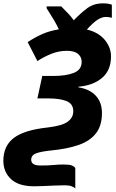

<svg xmlns="http://www.w3.org/2000/svg" viewBox="-60 -892 694 1145"><path d="M389 233Q384 225 367.5 219Q351 213 328 213Q302 213 267 214.5Q232 216 199 217.5Q166 219 144 219Q51 219 5.5 176Q-40 133 -40 67Q-40 -22 22.5 -69.5Q85 -117 226 -132Q311 -142 344 -166.5Q377 -191 377 -228Q377 -273 337 -289Q297 -305 231 -305H163L192 -439H257Q334 -439 380.5 -457.5Q427 -476 427 -523Q427 -552 405.5 -570.5Q384 -589 339 -589Q293 -589 250 -572.5Q207 -556 163 -528L105 -641Q148 -669 191.5 -688.5Q235 -708 291 -717Q279 -743 262 -772Q245 -801 218 -843V-854H305Q330 -829 347 -811Q364 -793 380 -771Q420 -813 459.5 -842.5Q499 -872 554 -872Q587 -872 607 -864V-786Q599 -788 590.5 -789.5Q582 -791 571 -791Q549 -791 523 -775Q497 -759 458 -716Q528 -699 565 -654Q602 -609 602 -556Q602 -472 548 -427Q494 -382 408 -375V-371Q474 -361 511 -321.5Q548 -282 548 -218Q548 -142 511.5 -96Q475 -50 407.5 -27Q340 -4 248 5Q187 11 156.5 22Q126 33 126 61Q126 77 139 86Q152 95 182 95Q230 95 258.5 92Q287 89 321 89Q355 89 369 95Q383 101 389 110Z"/></svg>

Font: Noto Sans ExtraBold
Style: Italic
Weight: 800
Italic angle: -12°
Designer: Monotype Design Team
Foundry: Monotype Imaging Inc.
Version: Version 2.013; ttfautohint (v1.8.4.7-5d5b)